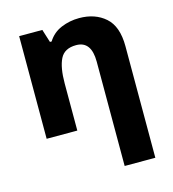

<svg xmlns="http://www.w3.org/2000/svg" viewBox="-117 -656 895 992"><g transform="rotate(-15 331.0 -159.5)"><path d="M397 -559Q346 -559 300.5 -540Q255 -521 229 -479H220L198 -549H74V0H238V-252Q238 -337 260.5 -382.5Q283 -428 346 -428Q427 -428 427 -318V240H591V-357Q591 -463 536.5 -511Q482 -559 397 -559Z"/></g></svg>

Font: Noto Sans UI Extra
Style: Regular
Weight: 800
Designer: Monotype Design Team
Foundry: Monotype Imaging Inc.
Version: Version 1.901